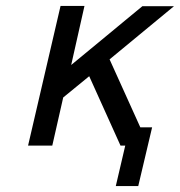

<svg xmlns="http://www.w3.org/2000/svg" viewBox="-20 -493 609 650"><path d="M75 0 185 -473H266L221 -273L341 -372Q359 -387 402 -422.5Q445 -458 462 -472H569L351 -292L455 -62H495L448 137H372L404 0H388L282 -235L194 -163L157 0Z"/></svg>

Font: Coval
Style: Book Italic
Weight: 350
Foundry: Context Ltd
Version: Version 001.000